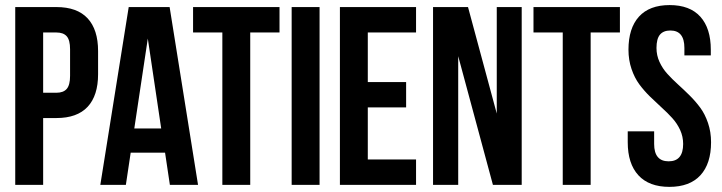

<svg xmlns="http://www.w3.org/2000/svg" viewBox="-20 -728 2842 756"><path d="M40 0V-700.2H202.1Q283.7 -700.2 325 -655.8Q366.2 -611.3 366.2 -526.9V-436Q366.2 -351.6 325 -307.4Q283.7 -263.2 202.1 -263.2H149.9V0ZM149.9 -362.8H202.1Q229.5 -362.8 242.7 -377.9Q255.9 -393.1 255.9 -429.2V-534.2Q255.9 -570.3 242.7 -585.2Q229.5 -600.1 202.1 -600.1H149.9Z M375 0 486.8 -700.2H647.9L759.8 0H648.9L629.9 -127H494.6L475.6 0ZM508.8 -222.2H614.7L562 -576.2Z M740.2 -600.1V-700.2H1080.6V-600.1H965.3V0H855.5V-600.1Z M1128.4 0V-700.2H1238.3V0Z M1318.4 0V-700.2H1618.2V-600.1H1428.2V-404.8H1579.1V-305.2H1428.2V-100.1H1618.2V0Z M1685.1 0V-700.2H1822.8L1936 -280.8V-700.2H2034.2V0H1920.9L1784.2 -506.8V0Z M2080.6 -600.1V-700.2H2420.9V-600.1H2305.7V0H2195.8V-600.1Z M2451.7 -168V-210.9H2555.7V-161.1Q2555.7 -92.8 2612.8 -92.8Q2669.9 -92.8 2669.9 -161.1Q2669.9 -190.4 2658 -216.3Q2646 -242.2 2627.2 -262.9Q2608.4 -283.7 2585.4 -304.4Q2562.5 -325.2 2539.3 -347.9Q2516.1 -370.6 2497.3 -396Q2478.5 -421.4 2466.6 -456.5Q2454.6 -491.7 2454.6 -532.2Q2454.6 -616.7 2495.8 -662.4Q2537.1 -708 2616.7 -708Q2696.3 -708 2737.5 -662.4Q2778.8 -616.7 2778.8 -532.2V-509.8H2674.8V-539.1Q2674.8 -607.9 2619.6 -607.9Q2592.3 -607.9 2578.6 -591.6Q2564.9 -575.2 2564.9 -539.1Q2564.9 -509.8 2576.9 -483.9Q2588.9 -458 2607.7 -437.3Q2626.5 -416.5 2649.4 -395.8Q2672.4 -375 2695.3 -352.3Q2718.3 -329.6 2737.1 -304.2Q2755.9 -278.8 2767.8 -243.7Q2779.8 -208.5 2779.8 -168Q2779.8 -83.5 2737.8 -37.8Q2695.8 7.8 2615.7 7.8Q2535.6 7.8 2493.7 -37.8Q2451.7 -83.5 2451.7 -168Z"/></svg>

Font: Bebas Neue Bold
Style: Regular
Weight: 700
Designer: Ryoichi Tsunekawa
Foundry: Ryoichi Tsunekawa
Version: Version 1.300